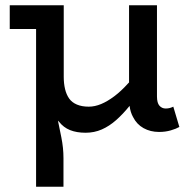

<svg xmlns="http://www.w3.org/2000/svg" viewBox="-20 -491 723 729"><path d="M305 13Q271 13 246 3Q221 -7 204 -29Q202 -31 200 -33Q207 0 213 31Q221 71 221 109V218H117V-381H17V-471H222V-199Q222 -174 227 -153Q232 -132 242.5 -117Q253 -102 272 -94Q291 -86 317 -86Q340 -86 364 -96Q388 -106 414 -125.5Q440 -145 467 -175Q468 -176 470 -178V-471H576V-125Q576 -100 585.5 -89.5Q595 -79 609 -79Q618 -79 625 -81Q632 -83 638 -86L661 -9Q649 -2 628.5 4Q608 10 584 10Q551 10 525 -4.5Q499 -19 485 -47Q475 -65 472 -89Q472 -89 472 -89Q447 -58 421 -35Q395 -12 366.5 0.5Q338 13 305 13Z"/></svg>

Font: BioRhyme ExtraBold Medium
Style: Regular
Weight: 500
Version: Version 1.600;gftools[0.9.33]